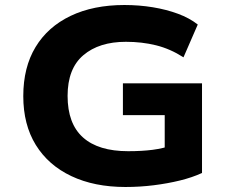

<svg xmlns="http://www.w3.org/2000/svg" viewBox="-20 -736 918 767"><path d="M481 11Q357 11 265 -32.5Q173 -76 123 -157Q73 -238 73 -352Q73 -467 122 -548Q171 -629 262 -672.5Q353 -716 477 -716Q536 -716 590.5 -707Q645 -698 691 -681Q737 -664 770 -638L713 -507Q660 -541 603.5 -555Q547 -569 483 -569Q376 -569 313 -515.5Q250 -462 250 -353Q250 -242 311.5 -187Q373 -132 492 -132Q547 -132 589.5 -137.5Q632 -143 672 -157L638 -105V-276H471V-403H787V-45Q748 -27 699 -15Q650 -3 594.5 4Q539 11 481 11Z"/></svg>

Font: Nunito Sans 7pt SemiExpanded ExtraBold
Style: Regular
Weight: 800
Width: 6
Designer: Vernon Adams
Foundry: Vernon Adams
Version: Version 3.101;gftools[0.9.27]